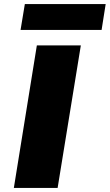

<svg xmlns="http://www.w3.org/2000/svg" viewBox="-20 -923 539 943"><path d="M48 0 161 -700H377L263 0ZM81 -776 102 -903H499L479 -776Z"/></svg>

Font: Georama ExtraExtended
Style: Bold Italic
Weight: 700
Width: 8
Italic angle: -9°
Designer: Jean-Baptiste Levee
Foundry: Production Type
Version: Version 1.000